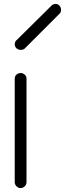

<svg xmlns="http://www.w3.org/2000/svg" viewBox="-20 -956 386 978"><path d="M263 -936C255 -936 245 -932 241 -926L65 -752C59 -748 55 -738 55 -730C55 -714 69 -702 85 -702C93 -702 103 -704 107 -710L283 -886C289 -890 291 -900 291 -906C291 -922 279 -936 263 -936ZM85 -584C69 -584 55 -572 55 -556V-28C55 -12 69 2 85 2C101 2 115 -12 115 -28V-556C115 -572 101 -584 85 -584Z"/></svg>

Font: bauhaus_2017
Style: _regular
Weight: 400
Version: Version 1.0